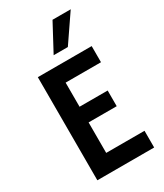

<svg xmlns="http://www.w3.org/2000/svg" viewBox="-230 -1034 961 1124"><g transform="rotate(-30 250.5 -472.5)"><path d="M81 0V-697H445V-588H206V-425H396V-319H206V-113H465V0ZM225.5 -762 323.5 -945H446.5L321.5 -762Z"/></g></svg>

Font: Alatsi
Style: Regular
Weight: 400
Designer: Spyros Zevelakis, Eben Sorkin
Foundry: www.sorkintype.com
Version: Version 1.008; ttfautohint (v1.8.4.7-5d5b)